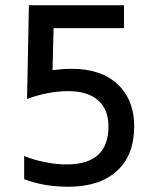

<svg xmlns="http://www.w3.org/2000/svg" viewBox="-20 -694 590 731"><path d="M491 -213Q491 -103 425 -43Q359 17 240 17Q147 17 72 -12V-100Q109 -85 151.5 -76.5Q194 -68 234 -68Q393 -68 393 -213Q393 -278 353 -312.5Q313 -347 240 -347Q199 -347 157.5 -338.5Q116 -330 83 -317L90 -674H452V-587H184L180 -427Q220 -432 253 -432Q366 -432 428.5 -372.5Q491 -313 491 -213Z"/></svg>

Font: Biryani
Style: Regular
Weight: 400
Designer: Dan Reynolds and Mathieu Réguer
Foundry: Dan Reynolds and Mathieu Réguer
Version: Version 1.004; ttfautohint (v1.1) -l 5 -r 5 -G 72 -x 0 -D la